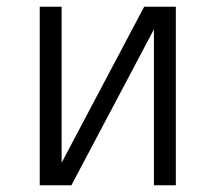

<svg xmlns="http://www.w3.org/2000/svg" viewBox="-20 -550 640 570"><path d="M98 0V-530H163V-67L408 -530H502V0H437V-463L192 0Z"/></svg>

Font: Iosevka Slab Light Extended
Style: Regular
Weight: 300
Width: 7
Monospace: yes
Designer: Belleve Invis
Foundry: Belleve Invis
Version: Version 11.1.0; ttfautohint (v1.8.3)